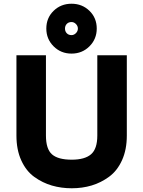

<svg xmlns="http://www.w3.org/2000/svg" viewBox="-20 -996 767 1028"><path d="M228 -843Q228 -900 267 -938Q306 -976 363 -976Q420 -976 459 -938Q498 -900 498 -843Q498 -787 459 -748Q420 -709 363 -709Q306 -709 267 -748Q228 -787 228 -843ZM363 -808Q376 -808 386.5 -818.5Q397 -829 397 -843Q397 -857 386.5 -867.5Q376 -878 363 -878Q347 -878 337.5 -868Q328 -858 328 -843Q328 -828 337.5 -818Q347 -808 363 -808ZM364 12Q308 12 258 -2.5Q208 -17 164 -48.5Q120 -80 94 -137Q68 -194 68 -270V-700H226V-270Q226 -198 258.5 -169.5Q291 -141 364 -141Q434 -141 467.5 -170Q501 -199 501 -270V-700H659V-270Q659 -195 633.5 -138.5Q608 -82 564.5 -50Q521 -18 471 -3Q421 12 364 12Z"/></svg>

Font: Overpass Heavy
Style: Regular
Weight: 900
Designer: Delve Withrington, Thomas Jockin
Foundry: Delve Fonts
Version: Version 3.000;DELV;Overpass